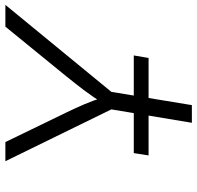

<svg xmlns="http://www.w3.org/2000/svg" viewBox="-30 -738 768 749"><g transform="rotate(-90 354.5 -364.0)"><path d="M249.5 0 301.8 -314 99.6 -727.5H174.3L289.6 -489.7Q307.1 -453.6 321.8 -419.4Q336.4 -385.3 350.1 -341.3H322.3Q350.1 -385.7 376.2 -420.2Q402.3 -454.6 430.7 -489.7L624.5 -727.5H709.5L370.1 -314L318.4 0ZM122.1 -168.9 131.3 -226.6H512.2L502.4 -168.9Z"/></g></svg>

Font: Inter 18pt Light
Style: Italic
Weight: 300
Italic angle: -9.3988°
Designer: Rasmus Andersson
Foundry: rsms
Version: Version 4.001;git-66647c0bb